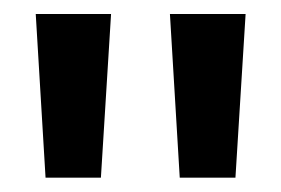

<svg xmlns="http://www.w3.org/2000/svg" viewBox="-20 -705 401 274"><path d="M236.5 -451.5 222.5 -685H330.5L316 -451.5ZM45 -451.5 31 -685H138.5L124 -451.5Z"/></svg>

Font: Karla SemiBold
Style: Regular
Weight: 600
Designer: Jonathan Pinhorn
Version: Version 2.004; ttfautohint (v1.8.4.7-5d5b);gftools[0.9.33]